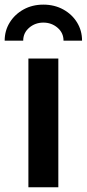

<svg xmlns="http://www.w3.org/2000/svg" viewBox="-53 -794 368 814"><path d="M67.4 0V-545.9H194.3V0ZM130.9 -774.4Q177.7 -774.4 215.1 -753.9Q252.4 -733.4 273.7 -698.7Q294.9 -664.1 294.9 -621.6H216.3Q216.3 -654.8 190.9 -676.5Q165.5 -698.2 130.9 -698.2Q96.2 -698.2 70.8 -676.5Q45.4 -654.8 45.4 -621.6H-33.2Q-33.2 -664.1 -11.7 -698.7Q9.8 -733.4 46.9 -753.9Q84 -774.4 130.9 -774.4Z"/></svg>

Font: Inter SemiBold
Style: Regular
Weight: 600
Designer: Rasmus Andersson
Foundry: rsms
Version: Version 4.001;git-9221beed3